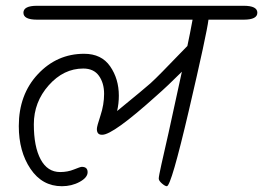

<svg xmlns="http://www.w3.org/2000/svg" viewBox="-20 -656 910 664"><path d="M334 -190H332Q315 -190 315 -210Q315 -219 327.5 -256.5Q340 -294 340 -331.5Q340 -369 322 -394Q304 -419 268 -419Q200 -419 148.5 -361Q97 -303 97 -226Q97 -149 120.5 -105Q144 -61 188 -61Q214 -61 236 -70Q258 -79 263 -79Q283 -79 283 -60.5Q283 -42 255.5 -27Q228 -12 194 -12Q126 -12 85.5 -72Q45 -132 45 -220Q45 -329 111 -399.5Q177 -470 271 -470Q331 -470 361 -426.5Q391 -383 391 -325Q391 -298 385 -272Q484 -353 500.5 -368Q517 -383 541.5 -408Q566 -433 592 -460Q618 -487 628 -497Q637 -539 646 -588H108Q61 -588 61 -612Q61 -636 108 -636H823Q870 -636 870 -612Q870 -588 823 -588H701Q695 -539 633.5 -275.5Q572 -12 557 -12Q551 -12 540 -21.5Q529 -31 529 -38.5Q529 -46 538 -86.5Q547 -127 563 -197Q577 -260 609 -408Q560 -359 520 -324Q371 -190 334 -190Z"/></svg>

Font: Kalam Light
Style: Regular
Weight: 300
Version: Version 2.001;PS 1.0;hotconv 1.0.79;makeotf.lib2.5.61930; tt